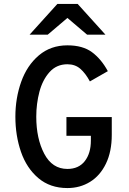

<svg xmlns="http://www.w3.org/2000/svg" viewBox="-20 -942 656 974"><path d="M58 -350Q58 -444 87.5 -527Q117 -610 177 -661Q237 -712 322 -712Q400 -712 447 -677Q494 -642 527 -581L436 -529Q414 -570 387.5 -593Q361 -616 322 -616Q267 -616 231.5 -576.5Q196 -537 180 -476.5Q164 -416 164 -350Q164 -239 204.5 -162Q245 -85 322 -85Q379 -85 410 -124.5Q441 -164 441 -229V-253H317V-348H547V-258Q547 -173 517.5 -112Q488 -51 437 -19.5Q386 12 322 12Q234 12 174.5 -38.5Q115 -89 86.5 -171.5Q58 -254 58 -350ZM322 -851 222 -766H130L271 -922H374L515 -766H422Z"/></svg>

Font: Overpass Mono Light
Style: Bold
Weight: 600
Monospace: yes
Designer: Delve Withrington, Dave Bailey
Foundry: Delve Fonts
Version: Version 1.000;DELV;Overpass